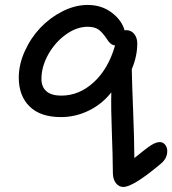

<svg xmlns="http://www.w3.org/2000/svg" viewBox="-20 -489 690 769"><path d="M474.1 259.8Q456.5 259.8 444.6 244.9Q432.6 230 432.1 205.1Q431.6 132.8 428 40.8Q424.3 -51.3 425.8 -119.1Q388.7 -71.8 335.4 -45.9Q282.2 -20 224.1 -20Q142.1 -20 98.6 -62.5Q55.2 -105 55.2 -178.2Q55.2 -230.5 79.1 -283.7Q103 -336.9 141.4 -377.4Q179.7 -418 230.2 -443.6Q280.8 -469.2 331.1 -469.2Q386.7 -469.2 427.2 -438.7Q467.8 -408.2 479 -367.2Q481 -368.2 485.8 -368.2Q505.4 -368.2 517.6 -353Q529.8 -337.9 529.8 -314.9Q529.8 -263.7 507.8 -211.9Q508.8 -154.3 513.2 -45.7Q517.6 63 518.1 144Q566.9 104 586.2 92Q605.5 80.1 620.1 80.1Q632.8 80.1 641.4 90.6Q649.9 101.1 649.9 116.2Q649.9 145 625 166Q513.7 259.8 474.1 259.8ZM146 -172.9Q146 -140.1 166.5 -123Q187 -106 225.1 -106Q297.4 -106 355.7 -159.7Q414.1 -213.4 440.9 -307.1Q422.4 -308.6 409.2 -331.1Q390.1 -359.9 374.3 -370.8Q358.4 -381.8 331.1 -381.8Q287.1 -381.8 243.9 -350.8Q200.7 -319.8 173.3 -271Q146 -222.2 146 -172.9Z"/></svg>

Font: Shantell Sans Irregular
Style: Regular
Weight: 400
Designer: Stephen Nixon, Anya Danilova, Shantell Martin
Foundry: Arrow Type
Version: Version 1.006;[9816181b4]